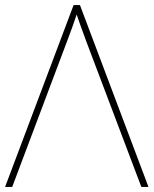

<svg xmlns="http://www.w3.org/2000/svg" viewBox="-20 -734 603 754"><path d="M563 0H535L319 -571Q291 -647 281 -677Q266 -631 243 -571L28 0H0L269 -714H294Z"/></svg>

Font: Noto Sans UI Thin
Style: Regular
Weight: 250
Designer: Monotype Design Team
Foundry: Monotype Imaging Inc.
Version: Version 1.001